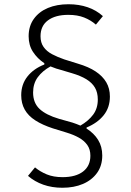

<svg xmlns="http://www.w3.org/2000/svg" viewBox="-20 -730 617 905"><path d="M462 3Q462 51 437.5 85Q413 119 371 137Q329 155 274 155Q225 155 184 140.5Q143 126 112 99L145 59Q169 79 200.5 92Q232 105 275 105Q337 105 371.5 78.5Q406 52 406 4Q406 -26 391.5 -46.5Q377 -67 352 -81Q327 -95 294 -105L229 -125Q180 -141 146.5 -162.5Q113 -184 96.5 -213.5Q80 -243 80 -281Q80 -332 109 -369Q138 -406 189 -426V-432Q156 -454 135.5 -485.5Q115 -517 115 -559Q115 -607 139.5 -641Q164 -675 206 -692.5Q248 -710 303 -710Q352 -710 393 -696Q434 -682 465 -654L432 -614Q408 -635 376.5 -647.5Q345 -660 302 -660Q241 -660 206 -634Q171 -608 171 -559Q171 -529 185.5 -508.5Q200 -488 225.5 -474.5Q251 -461 283 -450L347 -430Q398 -415 431 -393Q464 -371 481 -342Q498 -313 498 -275Q498 -223 468.5 -186.5Q439 -150 388 -129V-124Q423 -102 442.5 -70.5Q462 -39 462 3ZM441 -261Q441 -294 427.5 -317Q414 -340 387 -356.5Q360 -373 319 -385L255 -404Q246 -406 236.5 -410Q227 -414 218 -417Q180 -396 158 -366Q136 -336 136 -294Q136 -245 166.5 -216.5Q197 -188 258 -170L322 -152Q331 -149 340.5 -145.5Q350 -142 359 -138Q397 -160 419 -189.5Q441 -219 441 -261Z"/></svg>

Font: IBM Plex Sans Light
Style: Regular
Weight: 300
Designer: Mike Abbink, Paul van der Laan, Pieter van Rosmalen
Foundry: Bold Monday
Version: Version 3.201